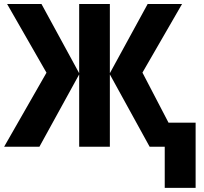

<svg xmlns="http://www.w3.org/2000/svg" viewBox="-25 -717 997 938"><path d="M696.3 -697.3H864.3L670.9 -362.3L798.3 -117.7H930.7V200.7H779.8V0H706.1L511.7 -353.5V0H361.8V-353.5L167.5 0H-4.9L202.1 -361.8L9.8 -697.3H177.7L361.8 -359.4V-697.3H511.7V-359.4Z"/></svg>

Font: Lunasima
Style: Bold
Weight: 700
Designer: The DocRepair Project, Monotype Design Team
Foundry: Google
Version: Version 2.009